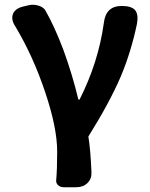

<svg xmlns="http://www.w3.org/2000/svg" viewBox="-20 -585 629 806"><path d="M248 201Q233 201 223.5 192Q214 183 216 170Q220 126 220 51Q220 -49 169 -200Q119 -349 45 -473Q25 -503 34.5 -526.5Q44 -550 79 -558L100 -563Q121 -568 143 -561Q163 -554 170 -542Q209 -474 246 -376Q284 -272 309 -167H314Q393 -323 416 -489Q424 -560 491 -560Q532 -560 547 -542.5Q562 -525 555 -485Q530 -366 487 -264Q440 -154 351 -12Q360 43 364 139Q365 166 347 183.5Q329 201 300 201H289Z"/></svg>

Font: GenSenRounded TW B
Style: Regular
Weight: 700
Version: Version 1.501;PS 1;hotconv 16.6.51;makeotf.lib2.5.65220